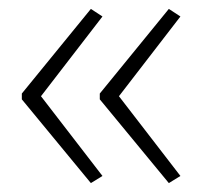

<svg xmlns="http://www.w3.org/2000/svg" viewBox="-20 -492 453 431"><path d="M29 -282 184 -472 210 -455 72 -276 210 -97 184 -81 29 -269ZM204 -282 359 -472 385 -455 247 -276 385 -97 359 -81 204 -269Z"/></svg>

Font: Noto Sans Bengali ExtraLight
Style: Regular
Weight: 200
Designer: Jelle Bosma - Monotype Design Team
Foundry: Monotype Imaging Inc.
Version: Version 2.003; ttfautohint (v1.8.4.7-5d5b)